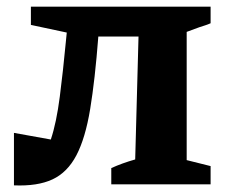

<svg xmlns="http://www.w3.org/2000/svg" viewBox="-20 -555 689 578"><path d="M22 3V-155L133 -135Q150 -186 160 -264Q170 -342 178 -427L181 -457L73 -480V-535H614V-485Q605 -481 598.5 -479Q592 -477 580 -473Q568 -469 542 -459V-73L614 -55V0H315V-49Q348 -64 387 -75L397 -445H276Q266 -315 251.5 -227Q237 -139 210 -87.5Q183 -36 138 -15Q93 6 22 3Z"/></svg>

Font: Piazzolla SC
Style: Bold
Weight: 700
Designer: Juan Pablo del Peral
Foundry: Huerta Tipografica
Version: Version 1.330